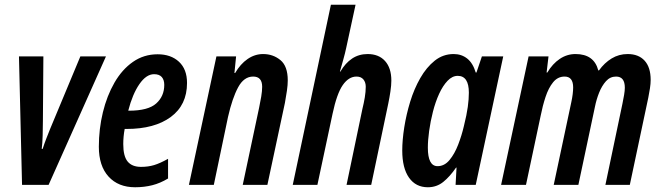

<svg xmlns="http://www.w3.org/2000/svg" viewBox="-20 -780 2788 810"><path d="M73 0 60 -542H163L161 -270Q161 -246 160 -210Q159 -174 156 -152H160Q167 -174 175 -194.5Q183 -215 191 -235L319 -542H427L185 0Z M550 10Q479 10 438 -35Q397 -80 397 -161Q397 -236 414 -306Q431 -376 463 -431.5Q495 -487 541 -519Q587 -551 645 -551Q701 -551 735 -519.5Q769 -488 769 -430Q769 -337 700.5 -286.5Q632 -236 514 -236H506Q500 -204 500 -172Q500 -121 518.5 -98.5Q537 -76 575 -76Q605 -76 630 -83.5Q655 -91 689 -110V-27Q656 -7 622 1.5Q588 10 550 10ZM524 -313Q605 -313 639 -343.5Q673 -374 673 -422Q673 -443 662.5 -455Q652 -467 630 -467Q597 -467 568 -425Q539 -383 521 -313Z M777 0 893 -542H976L969 -472H972Q994 -510 1024.5 -531Q1055 -552 1090 -552Q1132 -552 1163 -526.5Q1194 -501 1194 -441Q1194 -422 1190.5 -397.5Q1187 -373 1182 -346L1108 0H1004L1073 -325Q1078 -348 1082 -372Q1086 -396 1086 -414Q1086 -457 1048 -457Q1009 -457 984.5 -411.5Q960 -366 942 -287L882 0Z M1215 0 1376 -760H1480L1441 -580Q1436 -556 1428.5 -529.5Q1421 -503 1414 -478H1416Q1437 -514 1465.5 -533Q1494 -552 1531 -552Q1578 -552 1604.5 -522.5Q1631 -493 1631 -440Q1631 -420 1627 -393.5Q1623 -367 1618 -343L1546 0H1442L1509 -321Q1515 -345 1519 -369Q1523 -393 1523 -414Q1523 -433 1513 -445Q1503 -457 1484 -457Q1451 -457 1426 -421Q1401 -385 1383 -300L1319 0Z M1785 10Q1734 10 1705.5 -30.5Q1677 -71 1677 -145Q1677 -189 1685.5 -243Q1694 -297 1710.5 -351Q1727 -405 1753 -450.5Q1779 -496 1814 -524Q1849 -552 1894 -552Q1927 -552 1951 -533Q1975 -514 1987 -474H1990L2013 -542H2103L1987 0H1902L1906 -73H1904Q1878 -35 1850 -12.5Q1822 10 1785 10ZM1826 -79Q1855 -79 1876.5 -105Q1898 -131 1913 -170Q1928 -209 1937 -248Q1949 -296 1953.5 -329Q1958 -362 1958 -389Q1958 -460 1911 -460Q1888 -460 1868 -439Q1848 -418 1832.5 -384Q1817 -350 1806.5 -309Q1796 -268 1790.5 -228Q1785 -188 1785 -157Q1785 -79 1826 -79Z M2094 0 2210 -542H2294L2286 -474H2289Q2311 -511 2341.5 -531.5Q2372 -552 2408 -552Q2486 -552 2504 -483H2507Q2530 -515 2560.5 -533.5Q2591 -552 2628 -552Q2674 -552 2699.5 -524Q2725 -496 2725 -443Q2725 -427 2722 -407.5Q2719 -388 2715 -368L2637 0H2534L2606 -343Q2610 -362 2613 -380Q2616 -398 2616 -410Q2616 -457 2579 -457Q2554 -457 2536.5 -437.5Q2519 -418 2507.5 -389Q2496 -360 2490 -330L2420 0H2316L2390 -348Q2394 -366 2396 -382.5Q2398 -399 2398 -411Q2398 -457 2362 -457Q2333 -457 2313.5 -433Q2294 -409 2281.5 -371Q2269 -333 2261 -292L2199 0Z"/></svg>

Font: Noto Sans ExtraCondensed SemiBold
Style: Italic
Weight: 600
Width: 2
Italic angle: -12°
Designer: Monotype Design Team
Foundry: Monotype Imaging Inc.
Version: Version 2.013; ttfautohint (v1.8.4.7-5d5b)